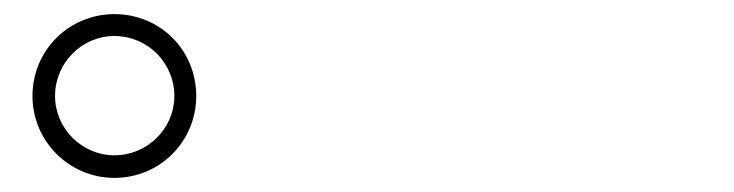

<svg xmlns="http://www.w3.org/2000/svg" viewBox="-20 -863 1040 272"><path d="M26 -727C26 -663 78 -611 142 -611C207 -611 258 -663 258 -727C258 -792 207 -843 142 -843C78 -843 26 -792 26 -727ZM58 -727C58 -774 96 -812 142 -812C189 -812 227 -774 227 -727C227 -681 189 -643 142 -643C96 -643 58 -681 58 -727Z"/></svg>

Font: Noto Serif CJK KR Light
Style: Regular
Weight: 300
Designer: Ryoko NISHIZUKA 西塚涼子 (kana & ideographs); Frank Grießhammer (Latin, Greek & Cyrillic); Wenlong ZHANG 张文龙 (bopomofo); San
Foundry: Adobe
Version: Version 2.001;hotconv 1.1.0;makeotfexe 2.6.0